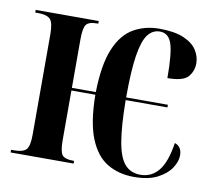

<svg xmlns="http://www.w3.org/2000/svg" viewBox="-66 -624 801 711"><g transform="rotate(10 334.0 -268.5)"><path d="M480 10Q423 10 380 -15.5Q337 -41 312.5 -101Q288 -161 287 -265H197V-79Q197 -36 207 -23Q217 -10 249 -10H252V0H15V-10H27Q59 -10 71.5 -22.5Q84 -35 84 -79V-457Q84 -501 71 -513.5Q58 -526 27 -526H15V-536H252V-526H247Q216 -526 206.5 -512.5Q197 -499 197 -457V-275H287Q289 -379 314 -438.5Q339 -498 382 -522.5Q425 -547 478 -547Q536 -547 570.5 -532Q605 -517 620 -493.5Q635 -470 635 -444Q635 -415 616.5 -393.5Q598 -372 539 -372Q539 -464 527 -500.5Q515 -537 482 -537Q455 -537 437 -513.5Q419 -490 410 -432.5Q401 -375 401 -275H558V-265H401Q402 -166 412 -108.5Q422 -51 444 -26.5Q466 -2 502 -2Q544 -2 570.5 -34.5Q597 -67 608 -140Q635 -131 635 -98Q635 -75 618.5 -50Q602 -25 568 -7.5Q534 10 480 10Z"/></g></svg>

Font: Noto Serif Display ExtraCondensed SemiBold
Style: Regular
Weight: 600
Width: 2
Designer: Monotype Design Team
Foundry: Monotype Imaging Inc.
Version: Version 2.009